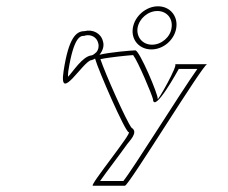

<svg xmlns="http://www.w3.org/2000/svg" viewBox="-20 -776 724 610"><path d="M182 -550C166 -444 246 -585 271 -585C275 -586 279 -588 282 -590C291 -556 378 -356 389 -356C402 -356 263 -186 275 -186H377C389 -186 625 -572 638 -572H536C548 -572 479 -450 481 -462C483 -475 423 -616 410 -616C400 -616 328 -610 296 -602C306 -614 312 -630 307 -645C301 -670 275 -684 248 -677C222 -677 198 -656 182 -550ZM197 -550C214 -658 235 -662 246 -662H248L250 -663C270 -668 288 -657 292 -639C295 -630 293 -618 286 -610C283 -607 275 -600 270 -600C241 -596 212 -548 196 -532C196 -537 196 -542 197 -550ZM299 -588C326 -594 387 -600 403 -601C419 -580 463 -475 466 -461C469 -413 547 -555 548 -557H607C553 -481 404 -241 372 -201H298C319 -231 360 -284 384 -318C389 -326 422 -356 398 -370C381 -392 314 -543 299 -588ZM402 -687C396 -649 423 -619 461 -619C499 -619 534 -649 540 -687C546 -725 520 -756 482 -756C444 -756 408 -725 402 -687ZM417 -687C422 -717 450 -741 480 -741C510 -741 530 -717 525 -687C521 -658 493 -634 463 -634C433 -634 413 -658 417 -687Z"/></svg>

Font: Ampere
Style: OuLnIta
Weight: 400
Version: Version 1